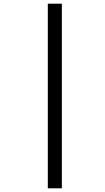

<svg xmlns="http://www.w3.org/2000/svg" viewBox="-20 -780 571 1040"><path d="M239 240H315V-760H239Z"/></svg>

Font: Noto Serif SemiCondensed Black
Style: Italic
Weight: 900
Width: 4
Italic angle: -12°
Designer: Monotype Design Team
Foundry: Monotype Imaging Inc.
Version: Version 2.014